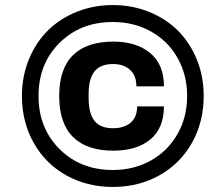

<svg xmlns="http://www.w3.org/2000/svg" viewBox="-20 -720 856 752"><path d="M65.9 -344.2Q65.9 -420.4 92.8 -486.6Q119.6 -552.7 166.5 -599.6Q213.4 -646.5 279.5 -673.3Q345.7 -700.2 421.9 -700.2Q498 -700.2 564.2 -673.3Q630.4 -646.5 677.2 -599.6Q724.1 -552.7 751 -486.6Q777.8 -420.4 777.8 -344.2Q777.8 -242.7 732.2 -161.1Q686.5 -79.6 605 -33.7Q523.4 12.2 421.9 12.2Q320.3 12.2 238.8 -33.7Q157.2 -79.6 111.6 -161.1Q65.9 -242.7 65.9 -344.2ZM421.9 -54.2Q504.9 -54.2 571.3 -91.6Q637.7 -128.9 675.3 -195.1Q712.9 -261.2 712.9 -344.2Q712.9 -427.2 675.3 -493.4Q637.7 -559.6 571.3 -596.7Q504.9 -633.8 421.9 -633.8Q295.4 -633.8 213.1 -552Q130.9 -470.2 130.9 -344.2Q130.9 -218.3 213.1 -136.2Q295.4 -54.2 421.9 -54.2ZM423.8 -129.9Q320.3 -129.9 266.1 -183.3Q211.9 -236.8 211.9 -344.2Q211.9 -451.2 266.1 -504.2Q320.3 -557.1 423.8 -557.1Q513.7 -557.1 567.9 -512.5Q622.1 -467.8 622.1 -381.8H514.2Q514.2 -423.8 489.3 -446.5Q464.4 -469.2 422.9 -469.2Q373 -469.2 350.1 -440.2Q327.1 -411.1 327.1 -352.1V-337.9Q327.1 -275.4 350.1 -246.6Q373 -217.8 421.9 -217.8Q466.3 -217.8 491.7 -239.5Q517.1 -261.2 517.1 -303.2H622.1Q622.1 -218.3 569.1 -174.1Q516.1 -129.9 423.8 -129.9Z"/></svg>

Font: Archivo Expanded ExtraBold
Style: Italic
Weight: 800
Width: 7
Italic angle: -10°
Designer: Hector Gatti
Foundry: Omnibus-Type
Version: Version 2.001